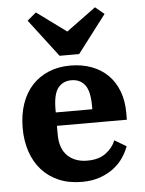

<svg xmlns="http://www.w3.org/2000/svg" viewBox="-56 -843 678 900"><g transform="rotate(-5 283.0 -393.0)"><path d="M294 12Q232 12 184.5 -8.5Q137 -29 104.5 -65.5Q72 -102 55 -152.5Q38 -203 38 -263Q38 -326 55.5 -377Q73 -428 105.5 -463Q138 -498 183.5 -517Q229 -536 285 -536Q341 -536 386 -519Q431 -502 462.5 -470.5Q494 -439 511 -394Q528 -349 528 -294V-260H199V-220Q199 -153 234 -119Q269 -85 327 -85Q381 -85 414 -109.5Q447 -134 461 -169L516 -136Q507 -111 490 -85Q473 -59 446 -37.5Q419 -16 381 -2Q343 12 294 12ZM199 -323H371V-337Q371 -409 348 -438Q325 -467 285 -467Q245 -467 222 -438Q199 -409 199 -337ZM105 -763 147 -798 286 -696 425 -798 467 -763 332 -586H240Z"/></g></svg>

Font: IBM Plex Serif
Style: Bold
Weight: 700
Designer: Mike Abbink, Paul van der Laan, Pieter van Rosmalen
Foundry: Bold Monday
Version: Version 2.008